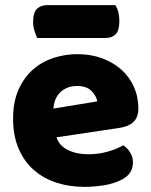

<svg xmlns="http://www.w3.org/2000/svg" viewBox="-20 -712 590 748"><path d="M309 16Q250 16 199.5 -0.5Q149 -17 111.5 -50Q74 -83 52.5 -133Q31 -183 31 -250Q31 -316 52.5 -363.5Q74 -411 109 -441.5Q144 -472 189 -486.5Q234 -501 281 -501Q334 -501 377.5 -485Q421 -469 452.5 -441Q484 -413 501.5 -374Q519 -335 519 -289Q519 -255 500 -237Q481 -219 447 -214L200 -177Q211 -144 245 -127.5Q279 -111 323 -111Q364 -111 400.5 -121.5Q437 -132 460 -146Q476 -136 487 -118Q498 -100 498 -80Q498 -35 456 -13Q424 4 384 10Q344 16 309 16ZM281 -377Q257 -377 239.5 -369Q222 -361 211 -348.5Q200 -336 194.5 -320.5Q189 -305 188 -289L359 -317Q356 -337 337 -357Q318 -377 281 -377ZM125 -564Q120 -575 114.5 -591.5Q109 -608 109 -626Q109 -663 124 -677.5Q139 -692 164 -692H429Q437 -681 441 -664.5Q445 -648 445 -630Q445 -593 430.5 -578.5Q416 -564 391 -564Z"/></svg>

Font: Baloo Tamma
Style: Regular
Weight: 400
Designer: Divya Kowshik and Ek Type
Foundry: Ek Type
Version: Version 1.443;PS 1.000;hotconv 16.6.51;makeotf.lib2.5.65220;